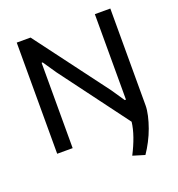

<svg xmlns="http://www.w3.org/2000/svg" viewBox="-162 -872 1113 1201"><g transform="rotate(-20 394.5 -272.0)"><path d="M521 172Q549 118 567 66.5Q585 15 590 -29L254 -480L194 -568H187V0H84V-740H176L537 -258L596 -171H604V-740H707V-95Q707 -66 698.5 -28.5Q690 9 676 48Q662 87 642 125.5Q622 164 600 196Z"/></g></svg>

Font: Encode Sans Normal
Style: Medium
Weight: 500
Designer: Pablo Impallari, Andres Torresi
Foundry: Pablo Impallari, Andres Torresi
Version: Version 1.000; ttfautohint (v1.00) -l 8 -r 50 -G 200 -x 14 -